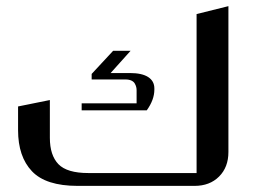

<svg xmlns="http://www.w3.org/2000/svg" viewBox="-20 -608 850 628"><path d="M727.1 -587.9V-110.8Q727.1 -61 696.5 -30.5Q666 0 616.2 0H233.9Q129.9 0 84.5 -47.9Q39.1 -95.7 39.1 -182.1V-259.8L143.1 -280.8V-157.2Q143.1 -100.1 171.1 -71Q199.2 -42 269 -42H623V-562ZM247.1 -270H426.8V-313Q426.8 -318.4 425.5 -323.5Q424.3 -328.6 420.9 -334.7Q417.5 -340.8 409.7 -344.5Q401.9 -348.1 390.1 -348.1H279.8V-366.2L350.1 -441.9H407.2L341.8 -369.1H404.8Q444.3 -369.1 464.6 -356Q484.9 -342.8 484.9 -318.8V-314.9Q484.9 -281.7 460 -247.1H247.1Z"/></svg>

Font: Wesal
Style: Regular
Weight: 400
Designer: Ahmed zaza
Foundry: Ahmed zaza
Version: Version 2.01